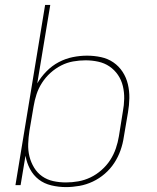

<svg xmlns="http://www.w3.org/2000/svg" viewBox="-20 -755 640 783"><path d="M249 8Q219 8 189.5 1Q160 -6 138 -23Q116 -40 102.5 -65.5Q89 -91 84 -120L64 0H43L164 -735H185L132 -415Q147 -441 169.5 -464Q192 -487 219.5 -501.5Q247 -516 276.5 -522Q306 -528 335 -528Q364 -528 392 -522Q420 -516 442.5 -500.5Q465 -485 480 -462Q495 -439 501.5 -411.5Q508 -384 507.5 -355Q507 -326 502 -297L485 -197Q481 -169 471.5 -142Q462 -115 446 -90.5Q430 -66 407.5 -46.5Q385 -27 358.5 -14.5Q332 -2 304 3Q276 8 249 8ZM249 -11Q274 -11 299.5 -15.5Q325 -20 349 -31.5Q373 -43 394 -61.5Q415 -80 429.5 -102.5Q444 -125 452.5 -150Q461 -175 465 -200L481 -300Q486 -326 486.5 -352.5Q487 -379 481 -404Q475 -429 461 -449.5Q447 -470 426.5 -484Q406 -498 380.5 -503.5Q355 -509 329 -509Q304 -509 278.5 -504.5Q253 -500 229.5 -488Q206 -476 186 -458Q166 -440 151.5 -417.5Q137 -395 129 -370.5Q121 -346 117 -321L100 -221Q96 -195 95 -168.5Q94 -142 100 -117.5Q106 -93 119 -71.5Q132 -50 152 -36Q172 -22 197 -16.5Q222 -11 249 -11Z"/></svg>

Font: Iosevka SS04 Th Ex Obl
Style: Regular
Weight: 100
Width: 7
Italic angle: -9°
Monospace: yes
Designer: Belleve Invis
Foundry: Belleve Invis
Version: Version 19.0.0; ttfautohint (v1.8.4)